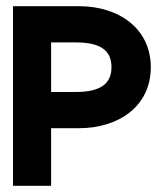

<svg xmlns="http://www.w3.org/2000/svg" viewBox="-20 -600 528 620"><path d="M22 0H145V-186H235C362 -186 467 -256 467 -383C467 -506 366 -580 235 -580H22ZM145 -303V-463H225C302 -463 340 -439 340 -383C340 -328 302 -303 225 -303Z"/></svg>

Font: Charger Sport
Style: Ult
Weight: 1000
Designer: Jasper
Foundry: Cannot Into Space Fonts
Version: Version 1.1